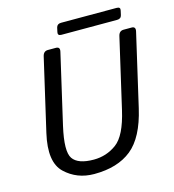

<svg xmlns="http://www.w3.org/2000/svg" viewBox="-121 -925 942 1041"><g transform="rotate(-15 350.0 -404.5)"><path d="M302.7 -760.7Q280.8 -760.7 285.2 -780.3L290.5 -804.7Q295.4 -824.2 317.4 -824.2H629.9Q651.9 -824.2 647 -804.7L641.6 -780.3Q637.2 -760.7 615.2 -760.7ZM85.9 -267.1 179.7 -673.3Q186 -700.2 210.4 -700.2H255.4Q279.8 -700.2 273.4 -673.3L183.1 -281.7Q151.9 -145 180.7 -103.3Q209.5 -61.5 297.9 -61.5Q369.1 -61.5 426 -103.3Q482.9 -145 514.2 -281.7L604.5 -673.3Q610.8 -700.2 635.3 -700.2H680.2Q704.6 -700.2 698.2 -673.3L604.5 -267.1Q568.8 -112.3 490.2 -48.8Q411.6 14.6 280.3 14.6Q183.1 14.6 116.7 -48.8Q50.3 -112.3 85.9 -267.1Z"/></g></svg>

Font: Istok
Style: Italic
Weight: 500
Italic angle: -13°
Designer: Andrey V. Panov
Foundry: Andrey V. Panov
Version: Version 1.0.3